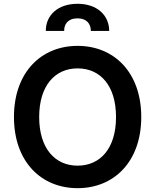

<svg xmlns="http://www.w3.org/2000/svg" viewBox="-20 -978 815 1008"><path d="M220.5 -815.7H316.8C316.4 -849.8 335.6 -881.7 387.1 -881.7C436.8 -881.7 456.7 -850.9 457 -815.7H553.3C552.9 -898.8 489 -958.1 387.1 -958.1C284.4 -958.1 220.2 -898.8 220.5 -815.7ZM721.6 -363.6C721.6 -598.7 578.1 -737.2 387.4 -737.2C196.4 -737.2 53.3 -598.7 53.3 -363.6C53.3 -128.9 196.4 9.9 387.4 9.9C578.1 9.9 721.6 -128.6 721.6 -363.6ZM589.1 -363.6C589.1 -198.2 506 -108.3 387.4 -108.3C269.2 -108.3 185.7 -198.2 185.7 -363.6C185.7 -529.1 269.2 -619 387.4 -619C506 -619 589.1 -529.1 589.1 -363.6Z"/></svg>

Font: TID UI Semi Bold
Style: Regular
Weight: 600
Designer: The TID Project Authors
Foundry: Bakken & Bæck
Version: Version 1.001;hotconv 1.0.109;makeotfexe 2.5.65596